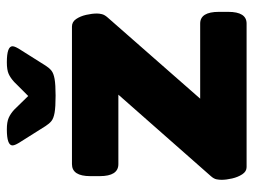

<svg xmlns="http://www.w3.org/2000/svg" viewBox="-112 -646 758 575"><g transform="rotate(-90 267.5 -359.0)"><path d="M54 0Q41 0 32.5 -13Q24 -26 20 -43.5Q16 -61 16 -75Q16 -82 17.5 -90Q19 -98 27 -107L271 -384H63Q27 -384 27 -440V-468Q27 -523 63 -523H475Q489 -523 497.5 -510.5Q506 -498 510 -480.5Q514 -463 514 -448Q514 -441 512 -433Q510 -425 502 -416L259 -139H484Q519 -139 519 -83V-55Q519 0 484 0ZM368 -718Q416 -718 416 -701Q416 -693 404 -675L358 -602Q351 -591 343 -584.5Q335 -578 318 -575Q301 -572 268 -572Q234 -572 217 -575Q200 -578 192 -584.5Q184 -591 177 -602L131 -675Q119 -693 119 -701Q119 -718 167 -718Q189 -718 201.5 -712.5Q214 -707 226 -696L267 -654L309 -696Q321 -707 333 -712.5Q345 -718 368 -718Z"/></g></svg>

Font: Asap Semi Expanded ExtraBold
Style: Regular
Weight: 800
Width: 6
Designer: Pablo Cosgaya
Foundry: Omnibus-Type
Version: Version 3.001; ttfautohint (v1.8.4.7-5d5b)